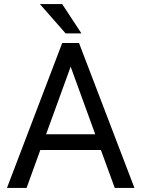

<svg xmlns="http://www.w3.org/2000/svg" viewBox="-20 -922 692 942"><path d="M543 0 475.1 -186H177.7L110.4 0H14.2L285.2 -710.9H367.7L639.6 0ZM206.1 -263.2H447.3L326.7 -594.7ZM285.2 -901.9 379.4 -758.3H301.8L175.8 -901.9Z"/></svg>

Font: Vazirmatn UI
Style: Regular
Weight: 400
Designer: Saber Rastikerdar
Foundry: Saber Rastikerdar
Version: Version 33.003